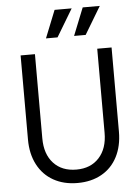

<svg xmlns="http://www.w3.org/2000/svg" viewBox="-62 -978 758 1041"><g transform="rotate(-5 317.5 -457.0)"><path d="M70 -242V-700H148V-242Q148 -156 193.5 -106.5Q239 -57 318 -57Q396 -57 441.5 -107Q487 -157 487 -242V-700H565V-242Q565 -164 535 -105.5Q505 -47 449 -15.5Q393 16 318 16Q243 16 187 -15.5Q131 -47 100.5 -105.5Q70 -164 70 -242ZM368 -930 278 -780H215L275 -930ZM521 -930 431 -780H368L428 -930Z"/></g></svg>

Font: MedMera Sans
Style: Regular
Weight: 400
Designer: Kasper Nordkvist
Foundry: UNCUT.wtf
Version: Version 1.300